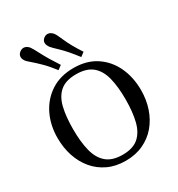

<svg xmlns="http://www.w3.org/2000/svg" viewBox="-230 -1141 1203 1300"><g transform="rotate(-30 372.0 -490.5)"><path d="M370.6 14.2Q293.5 14.2 233.2 -14.2Q172.9 -42.5 131.1 -92.5Q89.4 -142.6 67.6 -208.5Q45.9 -274.4 45.9 -349.6Q45.9 -449.7 85.4 -530.8Q125 -611.8 198.7 -659.7Q272.5 -707.5 375.5 -707.5Q478.5 -707.5 550.5 -659.7Q622.6 -611.8 660.4 -530.8Q698.2 -449.7 698.2 -349.6Q698.2 -274.4 676 -208.5Q653.8 -142.6 611.6 -92.5Q569.3 -42.5 508.5 -14.2Q447.8 14.2 370.6 14.2ZM372.6 -31.7Q453.6 -31.7 497.6 -70.1Q541.5 -108.4 558.8 -179.4Q576.2 -250.5 576.2 -348.6Q576.2 -446.8 558.3 -517.1Q540.5 -587.4 495.6 -624.8Q450.7 -662.1 370.1 -662.1Q289.1 -662.1 244.9 -624.8Q200.7 -587.4 183.8 -517.1Q167 -446.8 167 -348.6Q167 -250.5 184.8 -179.4Q202.6 -108.4 247.3 -70.1Q292 -31.7 372.6 -31.7ZM281.7 -745.1Q242.2 -796.9 207 -831.3Q171.9 -865.7 148.2 -885.7Q124.5 -905.8 117.7 -914.1Q111.8 -921.9 107.7 -931.2Q103.5 -940.4 103.5 -950.2Q103.5 -959.5 107.7 -968Q111.8 -976.6 122.1 -984.4Q136.2 -995.1 151.4 -995.1Q164.6 -995.1 175.5 -988Q186.5 -981 193.8 -971.2Q203.6 -958.5 232.4 -902.8Q261.2 -847.2 313 -768.6ZM459.5 -745.1Q399.9 -822.8 358.2 -862.1Q316.4 -901.4 306.6 -914.1Q300.8 -922.4 296.4 -931.9Q292 -941.4 292 -951.7Q292 -960.4 296.1 -968.8Q300.3 -977.1 309.6 -984.4Q323.2 -995.1 338.4 -995.1Q351.6 -995.1 362.5 -988Q373.5 -981 380.9 -971.2Q390.6 -959 414.8 -903.1Q439 -847.2 490.7 -768.6Z"/></g></svg>

Font: Gelasio
Style: Regular
Weight: 400
Designer: Eben Sorkin
Foundry: Eben Sorkin
Version: Version 1.008